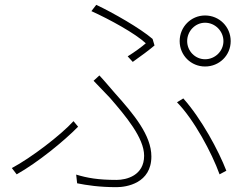

<svg xmlns="http://www.w3.org/2000/svg" viewBox="-20 -759 1040 794"><path d="M284 -258C230 -199 108 -106 29 -64L49 -38C136 -87 243 -174 303 -235ZM916 -53C884 -136 813 -268 738 -352L712 -336C782 -265 856 -127 888 -38ZM299 -1C339 7 391 15 462 15C503 15 606 -1 606 -112C606 -199 534 -286 455 -374C434 -398 410 -427 391 -447L367 -425L435 -354C499 -280 576 -189 576 -115C576 -33 503 -15 462 -15C386 -15 341 -23 295 -37ZM529 -503C563 -527 598 -553 619 -571L611 -598C560 -642 448 -706 378 -739L358 -713C435 -678 539 -621 583 -580C567 -566 536 -543 508 -526ZM723 -589C723 -530 770 -484 828 -484C887 -484 934 -530 934 -589C934 -648 887 -695 828 -695C770 -695 723 -648 723 -589ZM754 -589C754 -630 787 -665 828 -665C870 -665 904 -630 904 -589C904 -548 870 -514 828 -514C787 -514 754 -548 754 -589Z"/></svg>

Font: Source Han Sans CN ExtraLight
Style: Regular
Weight: 250
Designer: Ryoko NISHIZUKA (kana & ideographs); Paul D. Hunt (Latin, Greek & Cyrillic); Wenlong ZHANG (bopomofo); Sandoll Communica
Foundry: Adobe Systems Incorporated
Version: Version 1.004;PS 1.004;hotconv 16.6.51;makeotf.lib2.5.65220